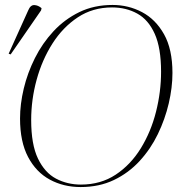

<svg xmlns="http://www.w3.org/2000/svg" viewBox="-20 -745 740 776"><path d="M306 11Q237 11 181.5 -19Q126 -49 93.5 -110.5Q61 -172 61 -266Q61 -324 76 -387Q91 -450 121 -510Q151 -570 196 -618.5Q241 -667 300.5 -696Q360 -725 435 -725Q499 -725 554 -696Q609 -667 643 -606.5Q677 -546 677 -450Q677 -391 662 -327Q647 -263 618 -203Q589 -143 544.5 -94.5Q500 -46 440.5 -17.5Q381 11 306 11ZM307 1Q387 1 447.5 -39Q508 -79 549 -145.5Q590 -212 610.5 -293Q631 -374 631 -455Q631 -551 605.5 -608Q580 -665 535 -690Q490 -715 433 -715Q355 -715 294.5 -675Q234 -635 192 -569Q150 -503 128 -422.5Q106 -342 106 -260Q106 -161 133.5 -104Q161 -47 206.5 -23Q252 1 307 1ZM23 -525 15 -528 94 -703Q103 -725 118.5 -724.5Q134 -724 148 -712L146 -703Z"/></svg>

Font: Noto Serif Display ExtraLight
Style: Italic
Weight: 200
Italic angle: -12°
Designer: Monotype Design Team
Foundry: Monotype Imaging Inc.
Version: Version 2.009